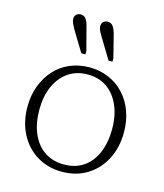

<svg xmlns="http://www.w3.org/2000/svg" viewBox="-114 -844 804 940"><g transform="rotate(15 288.0 -374.0)"><path d="M359 -707 388 -592V-575H368L305 -679Q297 -692 291 -704.5Q285 -717 285 -728Q285 -742 294 -750Q303 -758 316 -758Q333 -758 342.5 -745Q352 -732 359 -707ZM221 -707 251 -592V-575H230L167 -679Q160 -692 154 -704.5Q148 -717 148 -728Q148 -742 156.5 -750Q165 -758 178 -758Q196 -758 205.5 -745Q215 -732 221 -707ZM532 -255Q532 -177 500.5 -117Q469 -57 414 -23.5Q359 10 288 10Q217 10 161.5 -23.5Q106 -57 74.5 -117Q43 -177 43 -255Q43 -313 61.5 -361.5Q80 -410 112.5 -445.5Q145 -481 190 -500Q235 -519 288 -519Q341 -519 386 -499.5Q431 -480 463.5 -445Q496 -410 514 -361.5Q532 -313 532 -255ZM103 -255Q103 -186 125.5 -134.5Q148 -83 189.5 -55Q231 -27 288 -27Q345 -27 386 -54.5Q427 -82 449.5 -134Q472 -186 472 -255Q472 -323 449.5 -374.5Q427 -426 386 -454.5Q345 -483 288 -483Q231 -483 189.5 -454Q148 -425 125.5 -374Q103 -323 103 -255Z"/></g></svg>

Font: Roboto Serif 36pt ExtraLight
Style: Regular
Weight: 250
Designer: Greg Gazdowicz
Foundry: Commercial Type
Version: Version 1.008